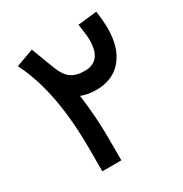

<svg xmlns="http://www.w3.org/2000/svg" viewBox="-160 -803 881 925"><g transform="rotate(-30 280.5 -340.5)"><path d="M144.6 -124.9Q144.6 -439.8 50.4 -631.7L45.3 -641.8L55.9 -645.8L134 -674.1L143.6 -677.6L147.1 -668Q154.7 -647.9 170 -607.8Q185.4 -567.8 192.9 -547.6Q210.1 -502.3 237.8 -481.6Q265.5 -461 314.4 -461Q408.1 -461 408.1 -579.3Q408.1 -606.5 399.5 -658.4L398 -669L408.6 -670L493.7 -679.6L503.3 -680.6L504.8 -671Q506.8 -654.9 508.1 -644.3Q509.3 -633.8 510.6 -616.1Q511.8 -598.5 511.8 -584.4Q511.8 -477.6 460.7 -415.6Q409.6 -353.7 315.4 -353.7Q271.5 -353.7 233.2 -368.3Q250.4 -239.3 250.4 -123.4V-10.1V0H240.3H154.7H144.6V-10.1Z"/></g></svg>

Font: Vazir FD Medium
Style: Regular
Weight: 500
Foundry: DejaVu fonts team - Redesigned by Saber Rastikerdar
Version: Version 21.10;October 20, 2019;FontCreator 12.0.0.2547 64-bi